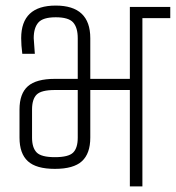

<svg xmlns="http://www.w3.org/2000/svg" viewBox="-20 -669 631 689"><path d="M259 -386V-532Q259 -570 242.5 -588.5Q226 -607 180 -607Q134 -607 117.5 -588Q101 -569 101 -532L105 -476H60Q56 -507 56 -532Q56 -649 180 -649Q304 -649 304 -532V-386H446V-644H591V-604H491V0H446V-346H304V-175Q304 -118 274 -90.5Q244 -63 177 -63Q110 -63 80 -90.5Q50 -118 50 -175V-276Q50 -333 80 -359.5Q110 -386 177 -386ZM259 -175V-346H177Q128 -346 111.5 -329.5Q95 -313 95 -276V-175Q95 -139 111.5 -122Q128 -105 177 -105Q226 -105 242.5 -121.5Q259 -138 259 -175Z"/></svg>

Font: Khand Light
Style: Regular
Weight: 300
Designer: Devanagari: Sanchit Sawaria, Jyotish Sonowal; Latin: Satya Rajpurohit
Foundry: Indian Type Foundry
Version: Version 1.101;PS 1.0;hotconv 1.0.78;makeotf.lib2.5.61930; tt